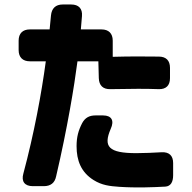

<svg xmlns="http://www.w3.org/2000/svg" viewBox="-20 -756 853 855"><path d="M126 73H175C205 73 224 59 230 29C280 -185 311 -374 325 -483H418L420 -408C421 -375 439 -358 472 -359C569 -361 632 -361 687 -359C719 -358 737 -375 737 -408V-454C737 -486 720 -504 687 -504C624 -505 555 -505 482 -503V-575C482 -607 464 -625 432 -625H340L345 -684C348 -718 330 -736 297 -736H259C228 -736 210 -719 207 -687L201 -625H113C81 -625 63 -607 63 -575V-533C63 -501 81 -483 113 -483H184C165 -341 132 -162 84 17C74 52 90 73 126 73ZM321 -105C321 -41 341 11 397 46C434 69 468 73 512 76C587 81 662 78 717 75C740 73 751 55 751 24V-30C751 -63 733 -80 699 -78C666 -76 621 -74 587 -74C463 -74 439 -103 473 -182C490 -219 477 -242 439 -242H405C378 -242 359 -232 346 -208C329 -175 321 -146 321 -105Z"/></svg>

Font: コーポレート・ロゴ（ラウンド）ver3 Bold
Style: Regular
Weight: 700
Designer: [KANA_main] LOGOTYPE.JP [Source Han Sans] Ryoko NISHIZUKA 西塚涼子 (kana, bopomofo & ideographs); Paul D. Hunt (Latin, Greek
Version: Version 12.001;FEAKit 1.0